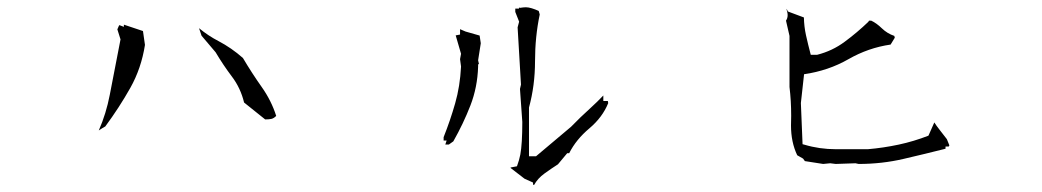

<svg xmlns="http://www.w3.org/2000/svg" viewBox="-20 -632 3040 560"><path d="M327.6 -558.6Q327.1 -557.6 322.3 -546.4L331.5 -517.1Q315.9 -437 300.3 -356Q289.6 -300.3 268.1 -251.5Q277.3 -257.8 287.1 -263.2Q328.1 -318.8 360.1 -375.7Q392.1 -432.6 402.8 -501L397 -541.5L341.3 -560.1V-553.7L331.1 -557.6ZM691.9 -333 753.4 -283.7Q764.6 -283.7 771.5 -285.2Q778.3 -286.6 785.6 -293.9Q771.5 -338.4 743.2 -378.4Q714.8 -418.5 688.5 -462.9Q655.3 -492.2 617.2 -512.2Q587.9 -527.3 560.5 -549.8L567.9 -527.8L608.9 -479.5Q630.9 -442.4 656.2 -408.9Q681.6 -375.5 691.9 -333Z M1522.9 -318.4Q1540.5 -382.8 1540.5 -453.6Q1540.5 -524.4 1554.2 -589.8L1551.3 -600.1Q1540.5 -605 1530.8 -607.9Q1521 -610.8 1513.9 -610.8Q1506.8 -610.8 1495.1 -608.9L1493.7 -611.8V-606.9H1482.9V-597.2L1494.1 -568.8L1489.7 -552.2L1499.5 -385.3L1496.6 -372.6L1503.4 -276.4Q1503.4 -212.4 1497.6 -181.2Q1494.6 -165.5 1487.8 -147L1469.7 -143.6L1469.2 -142.6V-142.1L1509.8 -110.8L1534.7 -99.6V-93.8L1537.6 -92.3Q1548.3 -111.8 1568.4 -126.2Q1588.4 -140.6 1607.4 -152.8L1634.3 -185.1H1637.7H1640.1Q1660.2 -225.1 1699.2 -257.8Q1737.3 -290 1753.9 -331.1L1752.9 -337.4H1739.7V-353.5Q1723.1 -335.9 1701.7 -316.4Q1672.9 -290.5 1645.5 -262.2L1543.5 -176.3H1541H1522.9ZM1278.8 -210.4H1289.1L1302.2 -219.7Q1331.5 -271.5 1352.1 -324.5Q1372.6 -377.4 1374.5 -437.5V-444.8H1377L1374.5 -456.1L1382.3 -505.9L1378.9 -528.3L1337.9 -540L1321.8 -546.9V-531.2L1309.1 -528.8L1324.7 -475.1L1321.8 -459.5L1324.7 -438Q1321.8 -380.4 1307.6 -330.8Q1293.5 -281.2 1273.9 -231.9V-222.2H1282.7Z M2287.6 -294.4 2287.1 -265.6Q2287.1 -217.3 2305.2 -179.2L2322.3 -169.4L2327.6 -162.1L2380.9 -153.8L2401.4 -155.8L2417.5 -153.8L2475.1 -155.8L2484.4 -153.8Q2552.2 -153.8 2615.2 -168.5Q2678.2 -183.1 2737.8 -198.2V-204.6H2747.1L2749 -208L2741.7 -226.1Q2730 -241.2 2720.5 -253.4Q2710.9 -265.6 2705.1 -274.9L2688 -236.3Q2645.5 -219.7 2601.1 -210.2Q2556.6 -200.7 2511.2 -196.8H2510.7H2418Q2370.1 -196.8 2326.2 -210L2320.8 -211.4L2315.9 -331.5L2325.2 -415.5Q2396 -425.8 2454.3 -459.2Q2512.7 -492.7 2577.6 -502L2589.8 -522L2588.4 -527.3Q2567.9 -534.2 2552.2 -549.3Q2536.6 -564.5 2521 -571.8H2514.6L2512.7 -568.4Q2479.5 -536.6 2443.8 -510.3Q2407.7 -483.4 2363.3 -472.2H2344.7Q2336.4 -503.9 2330.8 -529.3Q2325.2 -554.7 2324.7 -581.1L2277.8 -598.6L2274.4 -606.4Q2274.4 -606 2274.4 -605.2Q2274.4 -604.5 2274.4 -603.5Q2274.9 -601.1 2276.1 -596.9Q2277.3 -592.8 2277.3 -587.9Q2277.3 -579.1 2272.5 -571.8L2282.7 -527.3V-378.4Q2287.6 -338.4 2287.6 -294.4Z"/></svg>

Font: Bakudai
Style: ExtraLight
Weight: 200
Version: Version 1.48